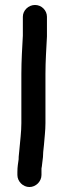

<svg xmlns="http://www.w3.org/2000/svg" viewBox="-20 -679 259 773"><path d="M66 -381.7V-183.1C66 -147.1 60.9 -112.1 58 -76.1L56 -55.8C55.3 -50.3 55 -45.6 55 -37.8C52.8 -21.2 50 -7.5 50 13.5V25.5C50 51.3 72.3 74 98.5 74C124.7 74 147 51.4 147 25.5V-0.6C149.5 -10.9 150.6 -32.7 153 -46.7L154 -67.3C155.2 -75.8 156.3 -86.1 157 -95.8C159 -124.1 163 -152.4 163 -183.3V-381.8C163 -432.7 166.6 -484.5 169 -532L169 -532.2V-611.6C169 -637.3 147.3 -659 121 -659C94.9 -659 72 -637.5 72 -611.6V-535.5C69.4 -487.4 66 -434.3 66 -381.7Z"/></svg>

Font: HoneyBee
Style: Blk
Weight: 700
Foundry: Cannot Into Space Fonts
Version: Version 0.89